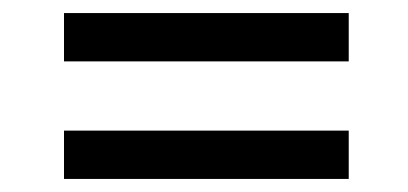

<svg xmlns="http://www.w3.org/2000/svg" viewBox="-20 -377 625 294"><path d="M78 -357H514V-283H78ZM78 -177H514V-103H78Z"/></svg>

Font: Ysabeau Semibold
Style: Italic
Weight: 600
Italic angle: -12°
Designer: Christian Thalmann (Catharsis Fonts)
Version: Version 0.003